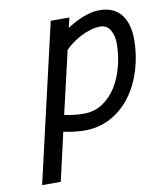

<svg xmlns="http://www.w3.org/2000/svg" viewBox="-82 -574 724 861"><g transform="rotate(-10 280.0 -144.0)"><path d="M206 -499H291L280 -453Q315 -477 354.5 -492.5Q394 -508 429 -508Q464 -508 489 -496Q514 -484 529.5 -463Q545 -442 552.5 -413.5Q560 -385 560 -353Q560 -281 540 -215Q520 -149 483 -98.5Q446 -48 392 -18Q338 12 271 12Q251 12 225 9Q199 6 175 1L125 220H40ZM421 -435Q399 -435 375 -428Q351 -421 329 -409.5Q307 -398 288.5 -384Q270 -370 258 -357L192 -73Q209 -69 231.5 -66Q254 -63 280 -63Q329 -63 366.5 -88Q404 -113 429 -153.5Q454 -194 467 -245Q480 -296 480 -349Q480 -364 476.5 -379.5Q473 -395 466 -407.5Q459 -420 447.5 -427.5Q436 -435 421 -435Z"/></g></svg>

Font: Panefresco 500wt
Style: Italic
Weight: 700
Foundry: Campivisivi & Chank Co
Version: Version 1.000